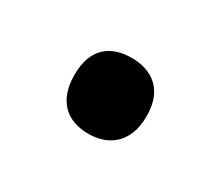

<svg xmlns="http://www.w3.org/2000/svg" viewBox="-45 -216 363 316"><g transform="rotate(30 136.5 -58.0)"><path d="M68 -59C68 -7 98 14 136 14C173 14 205 -7 205 -59C205 -111 173 -130 136 -130C98 -130 68 -111 68 -59Z"/></g></svg>

Font: Noto Sans Bamum Medium
Style: Regular
Weight: 500
Designer: Monotype Design Team
Foundry: Monotype Imaging Inc.
Version: Version 2.002